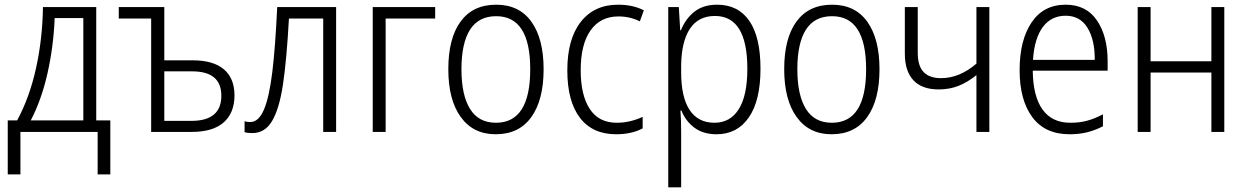

<svg xmlns="http://www.w3.org/2000/svg" viewBox="-20 -562 5314 818"><path d="M390 -49H450V181H396V0H67V181H13V-49H53Q106 -147 133.5 -271.5Q161 -396 163 -532H390ZM213 -485Q208 -364 182.5 -250.5Q157 -137 111 -49H335V-485Z M680 -305H801Q889 -305 934 -266.5Q979 -228 979 -156Q979 -81 933 -40.5Q887 0 797 0H624V-483H486V-532H680ZM680 -258V-47H795Q923 -47 923 -154Q923 -258 799 -258Z M1357 0V-483H1211Q1201 -304 1185.5 -201.5Q1170 -99 1139.5 -47Q1109 5 1055 5Q1033 5 1022 1V-46Q1030 -42 1046 -42Q1082 -42 1104.5 -95Q1127 -148 1140 -254Q1153 -360 1161 -532H1412V0Z M1834 -483H1623V0H1568V-532H1834Z M2092 10Q1996 10 1943 -63.5Q1890 -137 1890 -267Q1890 -399 1942.5 -470.5Q1995 -542 2094 -542Q2192 -542 2244 -469.5Q2296 -397 2296 -267Q2296 -136 2243.5 -63Q2191 10 2092 10ZM2093 -39Q2239 -39 2239 -267Q2239 -493 2094 -493Q2019 -493 1982.5 -435.5Q1946 -378 1946 -267Q1946 -157 1982.5 -98Q2019 -39 2093 -39Z M2397 -262Q2397 -396 2454.5 -469Q2512 -542 2613 -542Q2677 -542 2723 -518L2706 -471Q2664 -492 2615 -492Q2538 -492 2496 -432.5Q2454 -373 2454 -263Q2454 -157 2492.5 -98Q2531 -39 2608 -39Q2663 -39 2718 -64V-15Q2671 10 2605 10Q2504 10 2450.5 -60.5Q2397 -131 2397 -262Z M3220 -269Q3220 -134 3170.5 -62Q3121 10 3033 10Q2976 10 2938.5 -18Q2901 -46 2883 -91H2879Q2882 -51 2882 -1V236H2827V-532H2872L2878 -433H2881Q2901 -483 2939 -512.5Q2977 -542 3035 -542Q3125 -542 3172.5 -473Q3220 -404 3220 -269ZM2882 -282V-254Q2882 -148 2918 -93.5Q2954 -39 3024 -39Q3091 -39 3127.5 -97Q3164 -155 3164 -269Q3164 -494 3026 -494Q2955 -494 2919 -439Q2883 -384 2882 -282Z M3523 10Q3427 10 3374 -63.5Q3321 -137 3321 -267Q3321 -399 3373.5 -470.5Q3426 -542 3525 -542Q3623 -542 3675 -469.5Q3727 -397 3727 -267Q3727 -136 3674.5 -63Q3622 10 3523 10ZM3524 -39Q3670 -39 3670 -267Q3670 -493 3525 -493Q3450 -493 3413.5 -435.5Q3377 -378 3377 -267Q3377 -157 3413.5 -98Q3450 -39 3524 -39Z M3890 -337Q3890 -281 3915 -255Q3940 -229 3989 -229Q4068 -229 4140 -291V-532H4195V0H4140V-242Q4103 -212 4064.5 -196.5Q4026 -181 3979 -181Q3908 -181 3871.5 -220Q3835 -259 3835 -334V-532H3890Z M4699 -301V-261H4380Q4381 -152 4421.5 -95.5Q4462 -39 4540 -39Q4579 -39 4611 -47.5Q4643 -56 4679 -75V-24Q4646 -7 4612 1.5Q4578 10 4537 10Q4432 10 4378 -63Q4324 -136 4324 -263Q4324 -391 4375 -466.5Q4426 -542 4520 -542Q4608 -542 4653.5 -475Q4699 -408 4699 -301ZM4381 -307H4644Q4645 -391 4613.5 -443Q4582 -495 4520 -495Q4459 -495 4423 -447Q4387 -399 4381 -307Z M4882 -301H5141V-532H5196V0H5141V-253H4882V0H4827V-532H4882Z"/></svg>

Font: Noto Sans UI NarrowLight
Style: Regular
Weight: 300
Width: 4
Designer: Monotype Design Team
Foundry: Monotype Imaging Inc.
Version: Version 1.001